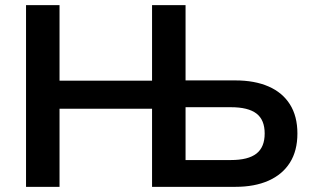

<svg xmlns="http://www.w3.org/2000/svg" viewBox="-20 -725 1214 745"><path d="M81 0V-705H211V-412H570V-705H700V-413H893Q968 -413 1022 -389.5Q1076 -366 1105 -320Q1134 -274 1134 -207Q1134 -140 1105 -94Q1076 -48 1022 -24Q968 0 893 0H570V-303H211V0ZM700 -104H876Q943 -104 975 -129Q1007 -154 1007 -207Q1007 -260 975 -284.5Q943 -309 876 -309H700Z"/></svg>

Font: Nunito Sans 11pt
Style: Bold
Weight: 700
Version: Version 3.101;gftools[0.9.27]